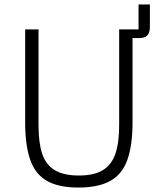

<svg xmlns="http://www.w3.org/2000/svg" viewBox="-20 -830 708 862"><path d="M93 -698H153V-267Q153 -189 169.5 -139.5Q186 -90 226 -66Q266 -42 334 -42Q402 -42 441.5 -66Q481 -90 498 -139.5Q515 -189 515 -267V-698H602V-810H653V-708Q653 -694 648.5 -682.5Q644 -671 633.5 -665Q623 -659 603 -659H553L575 -681V-280Q575 -178 552 -113Q529 -48 475.5 -18Q422 12 332 12Q243 12 190.5 -18Q138 -48 115.5 -113Q93 -178 93 -280Z"/></svg>

Font: IBM Plex Sans Light
Style: Regular
Weight: 300
Designer: Mike Abbink, Paul van der Laan, Pieter van Rosmalen
Foundry: Bold Monday
Version: Version 3.201